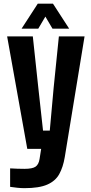

<svg xmlns="http://www.w3.org/2000/svg" viewBox="-20 -794 486 1024"><path d="M110.5 209.5Q93.5 209.5 73 207.5Q52.5 205.5 34 202.5V104Q48.5 105 71.8 105.8Q95 106.5 110.5 106.5Q153 106.5 169.8 94.8Q186.5 83 191 54L199.5 0H125.5L18 -600H155L184.5 -324.5L209.5 -97.5H245.5L266 -324.5L294 -600H431L325.5 43.5Q316.5 97.5 296 134.5Q275.5 171.5 232 190.5Q188.5 209.5 110.5 209.5ZM95 -641 181.5 -774.5H262.5L349 -641H260L222 -705.5L184 -641Z"/></svg>

Font: Big Shoulders Text Thin ExtraBold
Style: Regular
Weight: 800
Version: Version 2.002